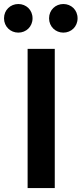

<svg xmlns="http://www.w3.org/2000/svg" viewBox="-55 -950 412 970"><path d="M84.5 -703.1V0H221.7V-703.1ZM-34.7 -857.4C-34.7 -815.4 -2 -785.2 37.6 -785.2C77.1 -785.2 109.4 -815.4 109.4 -857.4C109.4 -899.9 77.1 -929.7 37.6 -929.7C-2 -929.7 -34.7 -899.9 -34.7 -857.4ZM192.9 -857.4C192.9 -815.4 225.6 -785.2 265.1 -785.2C304.7 -785.2 336.9 -815.4 336.9 -857.4C336.9 -899.9 304.7 -929.7 265.1 -929.7C225.6 -929.7 192.9 -899.9 192.9 -857.4Z"/></svg>

Font: Faust Sans Bold
Style: Regular
Weight: 700
Designer: Andreas Faust
Version: Version 1.003;Glyphs 3.1.2 (3151)